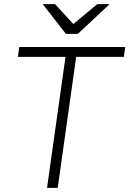

<svg xmlns="http://www.w3.org/2000/svg" viewBox="-20 -915 630 935"><path d="M188 -895 301 -750H359L514 -895H454L337 -798L248 -895ZM351 -638H583L590 -686H74L67 -638H299L209 0H261Z"/></svg>

Font: Chivo Light
Style: Italic
Weight: 300
Italic angle: -8°
Designer: Hector Gatti
Foundry: Omnibus-Type
Version: Version 1.003;PS 001.003;hotconv 1.0.70;makeotf.lib2.5.58329